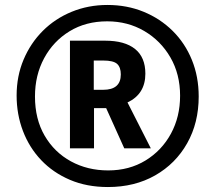

<svg xmlns="http://www.w3.org/2000/svg" viewBox="-20 -744 868 774"><path d="M415 10Q330 10 262 -19Q194 -48 146 -98.5Q98 -149 72.5 -216Q47 -283 47 -359Q47 -437 75 -503.5Q103 -570 152.5 -619.5Q202 -669 269 -696.5Q336 -724 413 -724Q492 -724 559 -696.5Q626 -669 676 -619.5Q726 -570 753.5 -502.5Q781 -435 781 -355Q781 -249 734.5 -166.5Q688 -84 605.5 -37Q523 10 415 10ZM416 -57Q501 -57 566.5 -97Q632 -137 669 -205Q706 -273 706 -358Q706 -445 667 -512.5Q628 -580 561.5 -619Q495 -658 412 -658Q326 -658 260.5 -618Q195 -578 158 -509.5Q121 -441 121 -355Q121 -264 160 -197Q199 -130 266 -93.5Q333 -57 416 -57ZM262 -146V-580H404Q483 -580 524.5 -546.5Q566 -513 566 -447Q566 -365 494 -331L588 -146H481L408 -308H359V-146ZM396 -382Q467 -382 467 -444Q467 -473 452 -486.5Q437 -500 396 -500H358V-382Z"/></svg>

Font: Noto Sans Gujarati ExtraCondensed ExtraBold
Style: Regular
Weight: 800
Width: 2
Designer: Jelle Bosma - Monotype Design Team, Universal Thirst
Foundry: Monotype Imaging Inc.
Version: Version 2.106; ttfautohint (v1.8.4.7-5d5b)